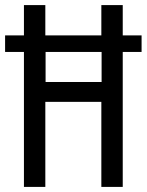

<svg xmlns="http://www.w3.org/2000/svg" viewBox="-22 -734 576 754"><path d="M72 0H156V-334H376V0H460V-530H534V-595H460V-714H376V-595H156V-714H72V-595H-2V-530H72ZM157 -412V-530H377V-412Z"/></svg>

Font: Noto Sans Thai Looped ExtraCondensed
Style: Regular
Weight: 400
Width: 2
Designer: Sasikarn Vongin, Ben Mitchell
Foundry: The Fontpad Ltd
Version: Version 1.001